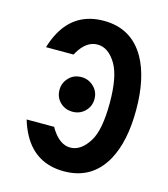

<svg xmlns="http://www.w3.org/2000/svg" viewBox="-112 -830 810 927"><g transform="rotate(15 293.0 -366.0)"><path d="M258.8 -451.7Q293.9 -451.7 319.8 -427.2Q346.2 -402.3 346.2 -365.2Q346.2 -328.1 319.8 -302.7Q294.9 -278.8 258.8 -278.8Q222.2 -278.8 196.8 -303.2Q171.4 -327.6 171.4 -365.2Q171.4 -400.9 197.3 -427.2Q221.2 -451.7 258.8 -451.7ZM55.2 -185.5Q55.2 -185.5 192.9 -185.5Q195.8 -179.7 199.2 -174.3Q240.7 -108.9 293 -108.9Q347.2 -108.9 387.2 -174.8Q422.4 -232.9 422.4 -366.2Q422.4 -497.6 386.7 -558.1Q348.1 -623.5 293 -623.5Q237.8 -623.5 199.2 -558.1Q194.3 -549.8 192.9 -546.9Q192.9 -546.9 55.2 -546.9Q67.4 -587.9 85.9 -621.6Q152.3 -742.2 293 -742.2Q432.1 -742.2 500 -622.1Q554.2 -524.9 554.2 -366.2Q554.2 -207 500 -110.4Q432.1 9.8 293 9.8Q152.3 9.8 85.9 -110.8Q67.4 -144.5 55.2 -185.5Z"/></g></svg>

Font: Consola Mono
Style: Bold
Weight: 700
Monospace: yes
Designer: Wojciech Kalinowski "wmk69" (wmk69@o2.pl)
Foundry: Wojciech Kalinowski "wmk69" (wmk69@o2.pl)
Version: Version 2.1.0